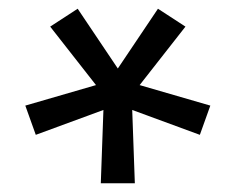

<svg xmlns="http://www.w3.org/2000/svg" viewBox="-20 -771 540 440"><path d="M211 -351 217 -519 62 -462 38 -529 200 -576 95 -710 158 -751 250 -614 342 -751 405 -710 300 -576 462 -529 438 -462 283 -519 289 -351Z"/></svg>

Font: Iosevka Gothic
Style: Regular
Weight: 400
Monospace: yes
Designer: Belleve Invis
Foundry: Belleve Invis
Version: Version 15.5.1; ttfautohint (v1.8.4)